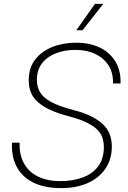

<svg xmlns="http://www.w3.org/2000/svg" viewBox="-20 -959 660 989"><path d="M296 10Q209 10 151 -19Q93 -48 65.5 -101Q38 -154 42 -224H81Q79 -161 104 -116.5Q129 -72 177 -49Q225 -26 291 -26Q354 -26 405 -44.5Q456 -63 485.5 -102Q515 -141 515 -203Q515 -224 509 -245.5Q503 -267 485 -287Q467 -307 431 -325.5Q395 -344 335 -360Q281 -374 242 -391.5Q203 -409 177.5 -431Q152 -453 140 -481Q128 -509 128 -545Q128 -609 161 -652Q194 -695 249.5 -717Q305 -739 372 -739Q442 -739 494 -714Q546 -689 574.5 -642Q603 -595 601 -529H562Q564 -582 540 -620.5Q516 -659 472 -680.5Q428 -702 368 -702Q313 -702 268 -684.5Q223 -667 196.5 -633Q170 -599 170 -548Q170 -511 186.5 -483.5Q203 -456 243 -434Q283 -412 352 -394Q415 -378 455 -357Q495 -336 517 -312Q539 -288 547.5 -261Q556 -234 556 -205Q556 -138 522.5 -89.5Q489 -41 430.5 -15.5Q372 10 296 10ZM373 -803 469 -939H512L405 -803Z"/></svg>

Font: Mona Sans ExtraLight
Style: Italic
Weight: 200
Italic angle: -11.6951°
Designer: Deni Anggara
Foundry: GitHub
Version: Version 2.000